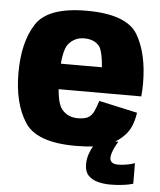

<svg xmlns="http://www.w3.org/2000/svg" viewBox="-54 -648 717 859"><g transform="rotate(5 304.5 -218.0)"><path d="M303 5.5V-118.5Q257.5 -118.5 231 -150.5Q204 -181.5 204 -297.5Q204 -413 230.5 -444.5Q257.5 -477 301 -477Q346 -477 369.5 -448Q385 -424 390.5 -355H188V-240.5H577Q580 -266.5 580 -298Q580 -433.5 530 -517.5Q479 -601 300.5 -601Q127 -601 74 -518.5Q20.5 -436 20.5 -298Q20.5 -162.5 74 -78.5Q126.5 5.5 303 5.5ZM303 -118.5V5.5Q393.5 5.5 442 -12.5Q490 -29.5 522.5 -65Q555 -99.5 564.5 -166L392 -204Q383 -175.5 373.5 -155Q363.5 -135 347 -126.5Q330.5 -118.5 303 -118.5ZM473 164.5Q497.5 164.5 519 162.2Q540.5 160 555.8 156.8Q571 153.5 575.5 152L575 59.5Q570.5 61.5 558 64.8Q545.5 68 530 70.2Q514.5 72.5 500 72.5Q481 72.5 472.2 65Q463.5 57.5 463.5 45.5Q463.5 34.5 468.2 20.5Q473 6.5 480.2 -7.5Q487.5 -21.5 493 -29.5H403Q395 -20.5 384 -3Q373 14.5 365.2 36.8Q357.5 59 357.5 84Q357.5 116 374.2 133.5Q391 151 417.5 157.8Q444 164.5 473 164.5Z"/></g></svg>

Font: Anybody SemiCondensed ExtraBold
Style: Regular
Weight: 800
Width: 4
Version: Version 1.113;gftools[0.9.25]